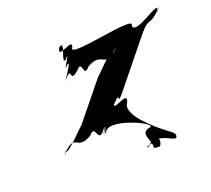

<svg xmlns="http://www.w3.org/2000/svg" viewBox="-102 -635 912 831"><g transform="rotate(-20 354.0 -220.0)"><path d="M537 0C512 -20 396 -115 433 -161C457 -217 355 -135 379 -179C416 -225 339 -133 380 -176C427 -227 382 -152 430 -212C467 -258 551 -361 588 -407C652 -487 633 -430 695 -494C737 -536 657 -450 694 -496C702 -527 569 -420 565 -466C602 -512 254 -420 291 -466C310 -512 209 -430 238 -485C275 -531 200 -438 237 -484C282 -520 213 -400 248 -428C285 -474 207 -356 244 -402C279 -430 191 -310 218 -346C255 -392 181 -299 218 -345C266 -400 222 -318 277 -364C314 -410 291 -318 328 -364C406 -410 396 -328 458 -392C500 -434 421 -349 458 -395C466 -426 341 -294 351 -306L213 -136C224 -150 104 -23 113 -55C150 -101 72 -9 113 -52C175 -115 158 -35 234 -81C271 -127 255 -35 292 -81C330 -127 264 -35 302 -82C339 -128 263 -37 300 -83C336 -128 269 -32 307 -77C344 -123 544 -25 482 -25C444 -13 469 16 475 50C473 66 475 66 501 66C518 48 511 10 477 28C440 74 443 44 465 44C488 38 496 24 540 42C580 62 582 60 584 44C582 30 567 24 537 0Z"/></g></svg>

Font: Hussar Przerywany
Style: Obl
Weight: 400
Foundry: Cannot Into Space Fonts
Version: Version 0.982